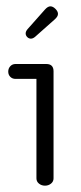

<svg xmlns="http://www.w3.org/2000/svg" viewBox="-20 -576 256 606"><path d="M149 -13Q149 -3 141 3.5Q133 10 122 10Q111 10 103 3.5Q95 -3 95 -13V-327H29Q19 -327 12.5 -333.5Q6 -340 6 -350Q6 -360 12.5 -367Q19 -374 29 -374H126Q149 -374 149 -351ZM122 -546Q131 -556 139 -556Q147 -556 155 -548Q163 -540 163 -532Q163 -524 153 -515L91 -460Q84 -454 77.5 -454Q71 -454 66 -459Q61 -464 61 -470.5Q61 -477 67 -484Z"/></svg>

Font: Flamenco
Style: Regular
Weight: 400
Designer: Luciano Vergara
Foundry: Luciano Vergara
Version: Version 1.003